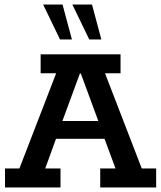

<svg xmlns="http://www.w3.org/2000/svg" viewBox="-20 -821 706 841"><path d="M2 0V-83H65L226 -500H158V-583H508V-500H440L601 -83H664V0H419V-83H486L426 -245L462 -213H206L237 -245L178 -83H245V0ZM243 -263 225 -291H437L421 -263L334 -499H330ZM371 -648 297 -801H383L424 -648ZM243 -648 169 -801H254L295 -648Z"/></svg>

Font: Rokkitt SemiBold SemiBold
Style: Regular
Weight: 600
Version: Version 3.103